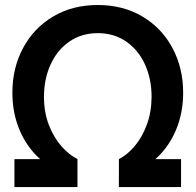

<svg xmlns="http://www.w3.org/2000/svg" viewBox="-20 -755 790 775"><path d="M38.3 0V-112.8H142Q88.8 -160.1 59.4 -229.2Q30 -298.3 30 -380.8Q30 -480.4 73.1 -561.1Q116.2 -641.8 194.4 -688.3Q272.6 -734.8 374.7 -734.8Q476.8 -734.8 555 -688.3Q633.2 -641.8 676.2 -561.1Q719.3 -480.4 719.3 -380.8Q719.3 -298.3 689.9 -229.2Q660.5 -160.1 607.3 -112.8H710.8V0H459.8L460 -112.8Q493.8 -129.9 523.6 -165.2Q553.5 -200.4 572.5 -251.2Q591.4 -301.9 591.8 -362.5Q592.2 -434.4 565.9 -493.4Q539.5 -552.3 490.1 -586.8Q440.7 -621.2 374.7 -621.2Q308.9 -621.2 259.6 -586.9Q210.3 -552.6 183.9 -494Q157.5 -435.5 157.5 -364.2Q157.5 -301.4 177.3 -250.5Q197.2 -199.5 227.8 -164.9Q258.4 -130.3 292.7 -112.8V0Z"/></svg>

Font: Hauora
Style: Regular
Weight: 400
Designer: Wayne Shih
Foundry: WCYS
Version: Version 1.001